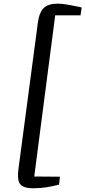

<svg xmlns="http://www.w3.org/2000/svg" viewBox="-20 -871 468 1054"><path d="M164 162.5Q107 162.5 90 138.8Q73 115 81.5 55L187.5 -744Q195.5 -805 221.2 -828Q247 -851 296 -851Q318.5 -851 348.5 -846Q378.5 -841 402 -835.8Q425.5 -830.5 428.5 -830L422 -787H283L168 98L309 99L304 142.5Q272.5 151 236.8 156.8Q201 162.5 164 162.5Z"/></svg>

Font: Merriweather
Style: Italic
Weight: 400
Italic angle: -7.8°
Designer: Eben Sorkin
Foundry: Eben Sorkin
Version: Version 2.100